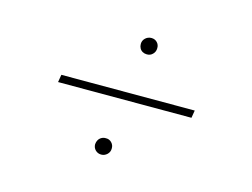

<svg xmlns="http://www.w3.org/2000/svg" viewBox="-62 -571 751 573"><g transform="rotate(15 313.0 -284.5)"><path d="M523.4 -295.9 519.5 -272.5H107.4L111.3 -295.9ZM287.6 -96.7Q276.9 -96.7 269.5 -104Q262.2 -111.3 262.2 -122.1Q262.7 -129.4 266.1 -135.3Q269.5 -141.1 275.6 -144.5Q281.7 -147.9 289.1 -147.5Q299.3 -147.9 306.6 -140.4Q314 -132.8 313.5 -122.1Q313.5 -111.3 305.7 -104Q297.9 -96.7 287.6 -96.7ZM341.3 -420.9Q334.5 -420.9 328.6 -424.1Q322.8 -427.2 319.6 -433.1Q316.4 -439 316.4 -446.3Q316.4 -457 324.2 -464.4Q332 -471.7 342.8 -471.7Q353.5 -471.7 360.6 -464.4Q367.7 -457 367.2 -446.3Q367.2 -435.5 359.6 -428Q352.1 -420.4 341.3 -420.9Z"/></g></svg>

Font: Inter 17pt Thin
Style: Italic
Weight: 250
Italic angle: -9.3988°
Version: Version 4.001;git-66647c0bb